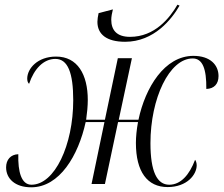

<svg xmlns="http://www.w3.org/2000/svg" viewBox="-20 -784 953 818"><path d="M513 -606C637 -606 712 -703 745 -760L736 -764C703 -707 639 -627 534 -627C477 -627 454 -656 454 -700C454 -712 457 -729 461 -744L400 -728C397 -714 395 -701 395 -691C395 -638 434 -606 513 -606ZM113 14C234 14 314 -122 345 -264H425L370 0H427L483 -264H568C562 -232 559 -200 559 -175C559 -52 608 13 694 13C777 13 818 -40 818 -80C818 -90 814 -101 811 -103C787 -39 750 3 701 3C649 3 621 -53 621 -174C621 -364 701 -535 801 -535C843 -535 860 -491 859 -405C892 -406 911 -426 911 -460C911 -507 876 -546 804 -546C681 -546 599 -411 570 -274H486L542 -536H482L427 -274H347C351 -302 354 -332 354 -358C354 -467 310 -543 219 -543C140 -543 96 -492 96 -449C96 -439 99 -430 104 -427C125 -490 165 -533 216 -533C269 -533 292 -474 292 -357C292 -166 213 3 114 3C71 3 56 -52 58 -127C25 -126 6 -103 6 -71C6 -23 44 14 113 14Z"/></svg>

Font: Noto Serif Display Light
Style: Italic
Weight: 300
Italic angle: -12°
Designer: Monotype Design Team
Foundry: Monotype Imaging Inc.
Version: Version 2.009